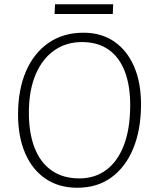

<svg xmlns="http://www.w3.org/2000/svg" viewBox="-20 -870 732 904"><path d="M65 -331Q65 -447 102 -533.5Q139 -620 208.5 -668Q278 -716 373 -716Q457 -716 517.5 -674.5Q578 -633 611 -557.5Q644 -482 644 -378Q644 -261 608 -172.5Q572 -84 505 -35Q438 14 344 14Q257 14 194.5 -28.5Q132 -71 98.5 -148.5Q65 -226 65 -331ZM116 -346Q115 -246 142.5 -175Q170 -104 223.5 -67Q277 -30 353 -30Q427 -30 480.5 -70Q534 -110 563 -185.5Q592 -261 593 -368Q594 -464 568 -532.5Q542 -601 491 -636.5Q440 -672 366 -672Q292 -672 236 -633Q180 -594 148.5 -521Q117 -448 116 -346ZM239 -850H513L511 -804H237Z"/></svg>

Font: Literata ExtraLight
Style: Italic
Weight: 250
Italic angle: -2°
Designer: Latin by Veronika Burian and Jose Scaglione. Greek by Irene Vlachou. Cyrillic by Vera Evstafieva
Foundry: TypeTogether
Version: Version 3.002